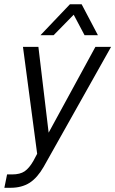

<svg xmlns="http://www.w3.org/2000/svg" viewBox="-39 -726 539 898"><path d="M480.5 -506.8 165 54.7Q135.7 105.5 99.6 128.9Q62.5 152.3 10.7 152.3H-18.6L-5.9 89.8H17.6Q54.7 89.8 76.2 75.2Q97.7 60.5 117.2 26.4L134.8 -6.8L68.4 -506.8H140.6L188.5 -105.5L407.2 -506.8ZM288.1 -706.1H342.8L418.9 -561.5H356.4L305.7 -657.2L211.9 -561.5H150.4Z"/></svg>

Font: Dinish
Style: Italic
Weight: 400
Italic angle: -12°
Designer: Bert Driehuis
Foundry: Playbeing
Version: Version 3.002; git-62d0f29-release